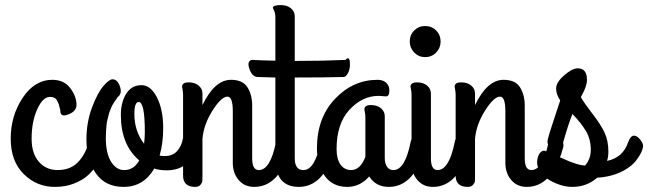

<svg xmlns="http://www.w3.org/2000/svg" viewBox="-20 -705 2542 753"><path d="M195 28Q124 28 73 -22.5Q22 -73 22 -161Q22 -251 69 -321.5Q116 -392 185 -392Q231 -392 255.5 -359.5Q280 -327 280 -294Q280 -269 250 -257Q224 -246 218 -261Q216 -265 217 -271Q216 -273 214 -282.5Q212 -292 210 -297.5Q208 -303 204 -310.5Q200 -318 193 -321.5Q186 -325 176 -325Q148 -325 126 -276.5Q104 -228 104 -161Q104 -103 132.5 -70.5Q161 -38 206 -38Q260 -38 291 -74.5Q322 -111 332 -164Q336 -185 352 -189Q368 -193 381.5 -182Q395 -171 393 -154Q391 -133 384 -111.5Q377 -90 362 -64Q347 -38 326 -18.5Q305 1 271 14.5Q237 28 195 28Z M698 -165Q701 -180 724 -181Q752 -182 756 -157Q758 -148 755 -136Q745 -93 714 -65Q683 -37 634 -37Q606 -37 585 -44Q543 28 465 28Q393 28 356 -25Q319 -78 319 -158Q319 -225 340.5 -282.5Q362 -340 385 -367Q408 -394 421 -394Q441 -394 450.5 -365.5Q460 -337 441 -324L436 -316Q431 -309 430 -307.5Q429 -306 424 -298Q419 -290 417.5 -286Q416 -282 412 -272.5Q408 -263 406.5 -256Q405 -249 402 -238Q399 -227 398 -216.5Q397 -206 396 -192Q395 -178 395 -164Q395 -104 415.5 -71Q436 -38 467 -38Q505 -38 526 -76Q454 -137 454 -254Q454 -304 475 -337.5Q496 -371 535 -371Q571 -371 595.5 -323Q620 -275 620 -203Q620 -143 606 -95Q613 -93 626 -93Q657 -93 675 -113Q693 -133 698 -165ZM507 -258Q507 -191 545 -141Q548 -165 548 -187Q548 -305 524 -305Q507 -305 507 -258Z M698 -16V-333Q698 -344 696 -353.5Q694 -363 694 -365Q694 -382 720 -382Q744 -382 759 -369.5Q774 -357 774 -338V-293Q822 -392 886 -392Q932 -392 950.5 -362.5Q969 -333 969 -291V-84Q969 -38 995 -38Q1040 -38 1062 -146Q1068 -176 1086 -176Q1098 -176 1109.5 -162.5Q1121 -149 1121 -135Q1121 -132 1120 -128Q1113 -100 1102.5 -75.5Q1092 -51 1075 -26Q1058 -1 1033 13.5Q1008 28 977 28Q939 28 916 1Q893 -26 893 -66V-269Q893 -326 872 -326Q848 -326 813.5 -271.5Q779 -217 774 -161V-15Q774 -1 773.5 5.5Q773 12 766 20Q759 28 746 28Q698 28 698 -16Z M970 -470Q1006 -468 1060 -467V-636Q1060 -653 1055 -663Q1050 -673 1050 -674Q1050 -685 1082 -685Q1106 -685 1121 -672.5Q1136 -660 1136 -641V-466Q1244 -466 1335 -470Q1350 -486 1352 -462Q1355 -431 1340 -411Q1334 -403 1328 -403Q1248 -401 1136 -401V-84Q1136 -38 1170 -38Q1215 -38 1237 -146Q1243 -176 1261 -176Q1273 -176 1284.5 -162.5Q1296 -149 1296 -135Q1296 -132 1295 -128Q1288 -100 1277.5 -75.5Q1267 -51 1250 -26Q1233 -1 1208 13.5Q1183 28 1152 28Q1060 28 1060 -83V-401L991 -403Q970 -403 959 -432.5Q948 -462 964 -469Q967 -470 970 -470Z M1523 -38Q1568 -38 1590 -146Q1596 -176 1614 -176Q1626 -176 1637.5 -162.5Q1649 -149 1649 -135Q1649 -132 1648 -128Q1641 -100 1630.5 -75.5Q1620 -51 1603 -26Q1586 -1 1561 13.5Q1536 28 1505 28Q1454 28 1428 -13Q1392 28 1342 28Q1285 28 1254 -14.5Q1223 -57 1223 -123Q1223 -243 1294 -317.5Q1365 -392 1461 -392Q1482 -392 1494.5 -380.5Q1507 -369 1507 -350Q1507 -327 1494 -327Q1490 -327 1480 -328Q1470 -329 1465 -329Q1401 -329 1350.5 -274.5Q1300 -220 1300 -120Q1300 -81 1315.5 -59.5Q1331 -38 1357 -38Q1393 -38 1413 -90V-244Q1413 -255 1411 -264.5Q1409 -274 1409 -276Q1409 -293 1435 -293Q1459 -293 1474 -280.5Q1489 -268 1489 -249V-84Q1489 -65 1497.5 -51.5Q1506 -38 1523 -38Z M1647 -481Q1622 -481 1604.5 -499Q1587 -517 1587 -542Q1587 -568 1604.5 -585.5Q1622 -603 1647 -603Q1673 -603 1690.5 -585.5Q1708 -568 1708 -542Q1708 -517 1690.5 -499Q1673 -481 1647 -481ZM1670 -338V-84Q1670 -38 1696 -38Q1741 -38 1763 -146Q1770 -184 1795 -174Q1816 -166 1821 -142Q1823 -135 1821 -128Q1778 28 1678 28Q1640 28 1617 1Q1594 -26 1594 -66V-333Q1594 -344 1592 -353.5Q1590 -363 1590 -365Q1590 -382 1616 -382Q1640 -382 1655 -369.5Q1670 -357 1670 -338Z M1767 -16V-333Q1767 -344 1765 -353.5Q1763 -363 1763 -365Q1763 -382 1789 -382Q1813 -382 1828 -369.5Q1843 -357 1843 -338V-293Q1891 -392 1955 -392Q2001 -392 2019.5 -362.5Q2038 -333 2038 -291V-84Q2038 -38 2064 -38Q2109 -38 2131 -146Q2137 -176 2155 -176Q2167 -176 2178.5 -162.5Q2190 -149 2190 -135Q2190 -132 2189 -128Q2182 -100 2171.5 -75.5Q2161 -51 2144 -26Q2127 -1 2102 13.5Q2077 28 2046 28Q2008 28 1985 1Q1962 -26 1962 -66V-269Q1962 -326 1941 -326Q1917 -326 1882.5 -271.5Q1848 -217 1843 -161V-15Q1843 -1 1842.5 5.5Q1842 12 1835 20Q1828 28 1815 28Q1767 28 1767 -16Z M2186 -137Q2181 -117 2165 -115.5Q2149 -114 2136.5 -127.5Q2124 -141 2128 -157Q2135 -186 2177 -311Q2161 -335 2161 -358Q2161 -382 2192.5 -409.5Q2224 -437 2246 -437Q2282 -437 2282 -392Q2282 -379 2276.5 -363.5Q2271 -348 2264.5 -336.5Q2258 -325 2258 -324Q2273 -298 2304.5 -257.5Q2336 -217 2351 -185Q2366 -153 2366 -110Q2366 -92 2361 -74Q2423 -87 2443 -146Q2453 -173 2466 -173Q2478 -173 2490 -158.5Q2502 -144 2502 -133Q2502 -118 2487.5 -94Q2473 -70 2456 -56Q2403 -13 2322 -8Q2281 28 2224 28Q2194 28 2162.5 15Q2131 2 2114 -14Q2100 -27 2093 -42Q2086 -57 2086.5 -69.5Q2087 -82 2090.5 -92Q2094 -102 2100.5 -108Q2107 -114 2114 -114Q2120 -114 2183 -85Q2246 -56 2275 -56Q2297 -82 2297 -117Q2297 -159 2278 -191Q2259 -223 2225 -258Q2207 -213 2186 -137Z"/></svg>

Font: Grand Hotel
Style: Regular
Weight: 400
Designer: Brian J. Bonislawsky & Jim Lyles for Astigmatic (AOETI)
Foundry: Astigmatic (AOETI)
Version: Version 001.000